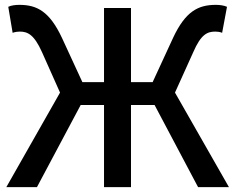

<svg xmlns="http://www.w3.org/2000/svg" viewBox="-20 -770 967 790"><path d="M6 0H132L312 -338H408V0H519V-338H616L795 0H922L700 -389L775 -555C807 -629 833 -640 866 -640C873 -640 885 -639 894 -635L914 -742C901 -748 883 -750 868 -750C795 -750 743 -723 692 -614L608 -432H519V-737H408V-432H319L235 -614C184 -723 132 -750 60 -750C44 -750 26 -748 14 -742L32 -635C43 -639 54 -640 61 -640C93 -640 120 -629 153 -555L227 -389Z"/></svg>

Font: Noto Sans JP Medium
Style: Regular
Weight: 500
Designer: Ryoko NISHIZUKA  (kana, bopomofo & ideographs); Paul D. Hunt (Latin, Greek & Cyrillic); Sandoll Communications , Soo-you
Foundry: Adobe
Version: Version 2.002;hotconv 1.0.116;makeotfexe 2.5.65601